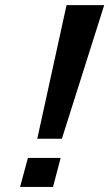

<svg xmlns="http://www.w3.org/2000/svg" viewBox="-20 -742 434 762"><path d="M393.6 -721.7H244.1L127.9 -191.4H225.6ZM220.7 -115.2H90.8L59.6 0H190.4Z"/></svg>

Font: FreeUniversal
Style: BoldItalic
Weight: 700
Italic angle: -11°
Version: Version 1.001